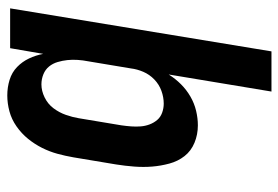

<svg xmlns="http://www.w3.org/2000/svg" viewBox="-142 -634 783 540"><g transform="rotate(90 250.0 -363.5)"><path d="M248 8Q225 8 204 1.5Q183 -5 168 -19.5Q153 -34 144 -53Q135 -72 131 -93L115 0H3L124 -735H237L189 -446Q201 -465 216.5 -480.5Q232 -496 251 -507Q270 -518 291 -523Q312 -528 332 -528Q358 -528 381 -518.5Q404 -509 418.5 -490.5Q433 -472 439.5 -448Q446 -424 448 -399.5Q450 -375 448 -349Q446 -323 442 -298L422 -178Q418 -155 412 -133Q406 -111 395.5 -90Q385 -69 370 -50.5Q355 -32 335 -18Q315 -4 292.5 2Q270 8 248 8ZM217 -88Q235 -88 253.5 -97Q272 -106 284 -122Q296 -138 302.5 -156.5Q309 -175 312 -193L332 -313Q334 -327 335 -340.5Q336 -354 335 -367Q334 -380 329.5 -392Q325 -404 317 -413.5Q309 -423 296.5 -427.5Q284 -432 271 -432Q253 -432 235 -425.5Q217 -419 203 -405.5Q189 -392 181.5 -374.5Q174 -357 172 -340L152 -220Q149 -205 148 -190Q147 -175 148.5 -161Q150 -147 154 -133.5Q158 -120 166.5 -109.5Q175 -99 188.5 -93.5Q202 -88 217 -88Z"/></g></svg>

Font: Iosevka SS04
Style: Bold Italic
Weight: 700
Italic angle: -9°
Monospace: yes
Designer: Belleve Invis
Foundry: Belleve Invis
Version: Version 19.0.0; ttfautohint (v1.8.4)